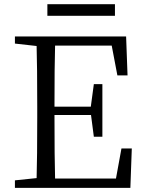

<svg xmlns="http://www.w3.org/2000/svg" viewBox="-20 -904 694 924"><path d="M533.2 -883.8V-828.1H208V-883.8ZM564.5 -189.5H614.3L607.4 0H51.8V-36.1L156.2 -46.9Q159.2 -142.6 159.2 -336.9V-391.6Q159.2 -586.9 156.2 -682.6L51.8 -694.3V-728.5H586.9L593.8 -541H544.9L517.6 -684.6H245.1Q242.2 -589.8 242.2 -390.6H417L431.6 -499H472.7V-246.1H431.6L418 -350.6H242.2Q242.2 -141.6 245.1 -44.9H538.1Z"/></svg>

Font: GenYoMin JP Regular
Style: Regular
Weight: 400
Version: Version 1.001;PS 1;hotconv 16.6.51;makeotf.lib2.5.65220 DEVE